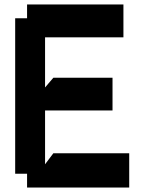

<svg xmlns="http://www.w3.org/2000/svg" viewBox="-20 -835 643 859"><path d="M181.6 -340.8V-100.1L218.8 -149.4H558.1V3.9H101.1V-57.6H47.9V-753.4H101.1V-814.9H532.2V-668H181.6V-443.8L218.8 -487.3H483.4V-340.8Z"/></svg>

Font: Gap Sans
Style: Black
Weight: 400
Designer: Alexandre Liziard and Etienne Ozeray
Foundry: Interstices.io
Version: Version 1.6.1 - December 3. 2014